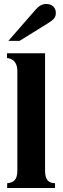

<svg xmlns="http://www.w3.org/2000/svg" viewBox="-20 -943 318 963"><path d="M22 -738H78L220 -826C252 -846 260 -856 260 -879C260 -905 241 -923 212 -923C192 -923 176 -914 159 -895ZM256 0V-24C223 -25 206 -41 206 -87V-676H15V-652C50 -649 67 -624 67 -587V-87C67 -43 50 -27 16 -24V0Z"/></svg>

Font: STIXGeneral
Style: Bold
Weight: 700
Designer: MicroPress Inc., with final additions and corrections provided by Coen Hoffman, Elsevier (retired)
Version: Version 1.1.0